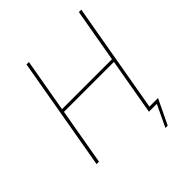

<svg xmlns="http://www.w3.org/2000/svg" viewBox="-226 -843 1120 1120"><g transform="rotate(-45 334.5 -282.5)"><path d="M610 -700 552 -369H140L198 -700H178L56 0H76L137 -350H549L488 0H553L489 135H508L582 -19H511L630 -700Z"/></g></svg>

Font: Fixel Text 20240404 Thin
Style: Italic
Weight: 100
Width: 4
Italic angle: -10°
Designer: AlfaBravo + MacPaw
Foundry: Kyrylo Tkachov, Marchela Mozhyna, Serhii Makarenko, Maria Weinstein, Zakhar Kryvoshyya
Version: Version 1.211;Glyphs 3.2 (3225)